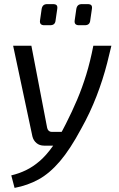

<svg xmlns="http://www.w3.org/2000/svg" viewBox="-20 -710 579 936"><path d="M523 -487Q513 -444 502.5 -403Q492 -362 479 -321.5Q466 -281 450.5 -241Q435 -201 416.5 -161.5Q398 -122 375 -81Q322 18 272 76.5Q222 135 168.5 164.5Q115 194 51 206L35 145Q73 136 107 119.5Q141 103 173.5 75Q206 47 237.5 2.5Q269 -42 301 -106Q332 -167 356.5 -225Q381 -283 400.5 -346.5Q420 -410 435 -487ZM133 -487 210 -86Q215 -67 233 -67H290L251 0H195Q173 0 158 -12.5Q143 -25 138 -45L44 -487ZM237 -690Q252 -690 256.5 -684Q261 -678 259 -666L251 -611Q250 -599 243.5 -593Q237 -587 224 -587H196Q172 -587 175 -610L183 -666Q185 -678 191.5 -684Q198 -690 211 -690ZM406 -690Q421 -690 425.5 -684Q430 -678 428 -666L420 -611Q419 -599 412.5 -593Q406 -587 393 -587H365Q341 -587 344 -610L352 -666Q354 -678 360.5 -684Q367 -690 380 -690Z"/></svg>

Font: Exo 2
Style: Italic
Weight: 400
Italic angle: -8°
Designer: Natanael Gama
Foundry: Natanael Gama
Version: Version 2.010